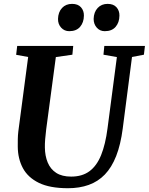

<svg xmlns="http://www.w3.org/2000/svg" viewBox="-20 -986 787 1016"><path d="M678.5 -684.5 629.5 -306Q618.5 -221 594.8 -160.5Q571 -100 534.8 -62.5Q498.5 -25 449.5 -7.5Q400.5 10 340 10Q244 10 186 -18.2Q128 -46.5 101.2 -96.2Q74.5 -146 74 -210Q74 -229 74.2 -249.2Q74.5 -269.5 77 -291L129 -684.5L65.5 -696L71 -743H367.5L363 -696.5L275.5 -684L224.5 -302Q221 -274 219 -249Q217 -224 217.5 -205Q218 -161 232.5 -126Q247 -91 277.5 -71.2Q308 -51.5 356.5 -51.5Q415 -51.5 453.5 -80Q492 -108.5 515 -165.2Q538 -222 549 -307L598.5 -684L527.5 -696.5L532 -743H747L741.5 -696.5ZM346.5 -821Q320.5 -821 303.5 -839.8Q286.5 -858.5 287 -886Q288 -922 308.2 -943.8Q328.5 -965.5 361.5 -965.5Q392.5 -965.5 408.5 -947.5Q424.5 -929.5 424 -903Q423.5 -867 403.8 -844Q384 -821 346.5 -821ZM534.5 -821Q508.5 -821 492 -839.8Q475.5 -858.5 475.5 -886Q476.5 -922 496.8 -943.8Q517 -965.5 549.5 -965.5Q580.5 -965.5 596.5 -947.5Q612.5 -929.5 612 -903Q611.5 -867 591.8 -844Q572 -821 534.5 -821Z"/></svg>

Font: Merriweather 28pt
Style: Bold Italic
Weight: 700
Italic angle: -7.8°
Version: Version 2.101